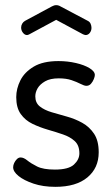

<svg xmlns="http://www.w3.org/2000/svg" viewBox="-20 -717 435 745"><path d="M195 8Q147 8 110 -4.5Q73 -17 52 -34Q31 -51 31 -68Q31 -76 35 -84.5Q39 -93 45.5 -99.5Q52 -106 60 -106Q72 -106 86 -94.5Q100 -83 124 -71Q148 -59 193 -59Q246 -59 267 -78.5Q288 -98 288 -122Q288 -153 270 -169.5Q252 -186 224 -195.5Q196 -205 165 -214Q134 -223 106 -236.5Q78 -250 60.5 -274.5Q43 -299 43 -340Q43 -373 59 -405Q75 -437 111 -458.5Q147 -480 207 -480Q242 -480 274.5 -472.5Q307 -465 327.5 -452.5Q348 -440 348 -426Q348 -420 344 -410Q340 -400 333 -392Q326 -384 315 -384Q307 -384 292.5 -391.5Q278 -399 257.5 -406Q237 -413 208 -413Q175 -413 155 -401.5Q135 -390 126 -374.5Q117 -359 117 -343Q117 -318 134.5 -304Q152 -290 180.5 -281.5Q209 -273 240 -264.5Q271 -256 299 -240.5Q327 -225 345 -198Q363 -171 363 -126Q363 -65 319 -28.5Q275 8 195 8ZM85 -581Q76 -581 69 -590Q62 -599 62 -610Q62 -618 66 -625Q70 -632 77 -636L181 -692Q190 -697 198 -697Q207 -697 215 -692L319 -637Q328 -633 331.5 -625Q335 -617 335 -609Q335 -598 328.5 -589.5Q322 -581 312 -581Q310 -581 307.5 -582Q305 -583 302 -584L198 -640L94 -584Q92 -583 89.5 -582Q87 -581 85 -581Z"/></svg>

Font: Dosis ExtraLight Medium
Style: Regular
Weight: 500
Version: Version 3.001; ttfautohint (v1.8.2)